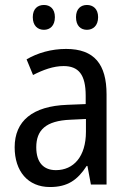

<svg xmlns="http://www.w3.org/2000/svg" viewBox="-20 -743 519 773"><path d="M112 -674C112 -639 132 -623 157 -623C181 -623 201 -639 201 -674C201 -708 181 -723 157 -723C132 -723 112 -708 112 -674ZM286 -674C286 -639 305 -623 330 -623C354 -623 375 -639 375 -674C375 -708 354 -723 330 -723C306 -723 286 -708 286 -674ZM246 -546C187 -546 131 -530 87 -504L113 -441C154 -462 195 -477 236 -477C296 -477 325 -443 325 -358V-324L251 -321C111 -316 39 -256 39 -150C39 -54 92 10 181 10C252 10 292 -18 329 -75H332L346 0H409V-363C409 -484 360 -546 246 -546ZM264 -261 326 -264V-213C326 -112 276 -58 205 -58C157 -58 126 -87 126 -150C126 -219 164 -257 264 -261Z"/></svg>

Font: Noto Sans Oriya Cond
Style: Regular
Weight: 400
Width: 3
Designer: Amélie Bonet and Sol Matas
Foundry: Google LLC
Version: Version 2.006